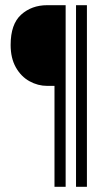

<svg xmlns="http://www.w3.org/2000/svg" viewBox="-20 -720 402 740"><path d="M233 0H190V-389H162Q126 -389 93.5 -407Q61 -425 41 -460.5Q21 -496 21 -547Q21 -627 61.5 -663.5Q102 -700 162 -700H233ZM273 -700H315V0H273Z"/></svg>

Font: Phudu Medium
Style: Regular
Weight: 500
Version: Version 1.005;gftools[0.9.23]